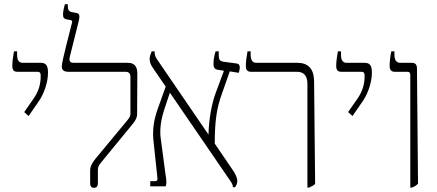

<svg xmlns="http://www.w3.org/2000/svg" viewBox="-20 -893 2093 920"><path d="M117 -337 166 -408C193 -447 210 -502 210 -545C210 -581 199 -592 175 -592H89C71 -592 62 -604 62 -630V-647H47C42 -620 39 -594 39 -579C39 -558 45 -549 64 -549H159C173 -549 175 -542 175 -528C175 -491 166 -456 140 -419L96 -356Z M430 7C443 7 449 -1 449 -13V-77C449 -93 453 -101 464 -114L615 -298C629 -315 637 -330 637 -345L638 -540C638 -564 632 -592 593 -592H333C316 -592 310 -600 314 -619L357 -791C364 -820 360 -829 345 -831L325 -835C308 -837 305 -850 305 -864V-873H291C288 -864 282 -839 282 -824C282 -809 286 -803 300 -800L318 -797C326 -795 327 -791 325 -784C319 -757 276 -600 276 -574C276 -555 291 -549 305 -549H582C597 -549 605 -541 605 -525V-348C605 -337 602 -332 593 -320L438 -133C421 -112 412 -95 412 -77V-13C412 0 419 7 430 7Z M700 0H774C779 -15 778 -28 773 -58L751 -224C743 -272 752 -322 768 -371L794 -449L1079 -33C1090 -17 1096 -9 1096 4H1106C1112 -3 1117 -13 1117 -26C1117 -42 1108 -60 1092 -83L1009 -205C1009 -326 1021 -380 1043 -443L1081 -551L1124 -544C1127 -554 1129 -562 1129 -570C1129 -581 1124 -588 1113 -589L1052 -597C1033 -600 1028 -606 1028 -632V-647H1013C1006 -624 1003 -605 1003 -588C1003 -567 1009 -561 1027 -558L1053 -554L1013 -446C995 -397 981 -325 979 -248L737 -602C727 -616 721 -627 721 -641V-647H707C702 -635 697 -623 697 -610C697 -598 701 -583 715 -564L774 -478L735 -369C715 -313 710 -263 716 -213L734 -43C736 -29 733 -25 721 -25H700Z M1453 6H1460C1472 1 1483 -4 1490 -12L1485 -505C1484 -564 1456 -592 1405 -592H1208C1190 -592 1181 -605 1181 -631V-647H1166C1161 -620 1158 -594 1158 -579C1158 -559 1164 -549 1183 -549H1404C1435 -549 1453 -530 1453 -492Z M1669 -337 1718 -408C1745 -447 1762 -502 1762 -545C1762 -581 1751 -592 1727 -592H1641C1623 -592 1614 -604 1614 -630V-647H1599C1594 -620 1591 -594 1591 -579C1591 -558 1597 -549 1616 -549H1711C1725 -549 1727 -542 1727 -528C1727 -491 1718 -456 1692 -419L1648 -356Z M1946 6H1953C1966 1 1975 -4 1983 -13L1978 -563C1978 -583 1971 -592 1953 -592H1898C1879 -592 1870 -605 1870 -631V-647H1855C1851 -628 1847 -601 1847 -577C1847 -558 1855 -549 1872 -549H1931C1943 -549 1946 -544 1946 -531Z"/></svg>

Font: Noto Serif Hebrew SemiCondensed ExtraLight
Style: Regular
Weight: 200
Width: 4
Designer: Monotype Design Team
Foundry: Monotype Imaging Inc.
Version: Version 2.004